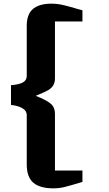

<svg xmlns="http://www.w3.org/2000/svg" viewBox="-20 -902 593 1048"><path d="M40 -329V-437Q82 -440 104 -451.5Q126 -463 126 -488V-761Q126 -825 160.5 -853.5Q195 -882 261 -882Q288 -882 311 -877.5Q334 -873 377 -861Q398 -854 430 -846V-785H280V-474Q280 -450 269.5 -434.5Q259 -419 242.5 -409.5Q226 -400 194 -387L175 -379Q231 -357 255.5 -337Q280 -317 280 -281V29H430V91Q360 112 331.5 119Q303 126 271 126Q198 126 162 95.5Q126 65 126 -5V-273Q126 -298 101 -312Q76 -326 40 -329Z"/></svg>

Font: Martel Heavy
Style: Regular
Weight: 900
Designer: Dan Reynolds
Foundry: Dan Reynolds
Version: Version 1.001; ttfautohint (v1.1) -l 5 -r 5 -G 72 -x 0 -D la